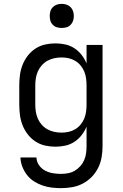

<svg xmlns="http://www.w3.org/2000/svg" viewBox="-20 -753 640 996"><path d="M296 223Q272 223 247.5 220Q223 217 200 209Q177 201 156 187.5Q135 174 120 154.5Q105 135 96 112Q87 89 86 64H169Q170 86 182.5 104Q195 122 214 132Q233 142 254 145.5Q275 149 296 149Q315 149 333.5 145.5Q352 142 368 132.5Q384 123 396.5 109Q409 95 416.5 78Q424 61 426.5 42.5Q429 24 429 5V-96Q419 -72 403 -51.5Q387 -31 365.5 -17Q344 -3 318.5 2.5Q293 8 268 8Q240 8 213.5 2Q187 -4 164 -19Q141 -34 124 -56Q107 -78 97 -103.5Q87 -129 83.5 -156Q80 -183 80 -210V-310Q80 -337 83.5 -364Q87 -391 97 -416.5Q107 -442 124 -464Q141 -486 164 -501Q187 -516 213.5 -522Q240 -528 268 -528Q293 -528 318.5 -522.5Q344 -517 365.5 -503Q387 -489 403 -468.5Q419 -448 429 -424V-520H512V5Q512 34 507 63Q502 92 489 118Q476 144 455.5 165Q435 186 409 199.5Q383 213 354 218Q325 223 296 223ZM299 -65Q318 -65 336 -69Q354 -73 370 -82.5Q386 -92 398 -106.5Q410 -121 417 -138Q424 -155 426.5 -173.5Q429 -192 429 -210V-310Q429 -328 426.5 -346.5Q424 -365 417 -382Q410 -399 398 -413.5Q386 -428 370 -437.5Q354 -447 336 -451Q318 -455 299 -455Q280 -455 261.5 -451Q243 -447 226.5 -438Q210 -429 197 -414.5Q184 -400 176.5 -383Q169 -366 166 -347.5Q163 -329 163 -310V-210Q163 -191 166 -172.5Q169 -154 176.5 -137Q184 -120 197 -105.5Q210 -91 226.5 -82Q243 -73 261.5 -69Q280 -65 299 -65ZM300 -608Q287 -608 275 -611.5Q263 -615 254 -624Q245 -633 241.5 -645Q238 -657 238 -670Q238 -683 241.5 -695Q245 -707 254 -716Q263 -725 275 -729Q287 -733 300 -733Q313 -733 325 -729Q337 -725 346 -716Q355 -707 359 -695Q363 -683 363 -670Q363 -657 359 -645Q355 -633 346 -624Q337 -615 325 -611.5Q313 -608 300 -608Z"/></svg>

Font: Iosevka Aile
Style: Regular
Weight: 400
Designer: Belleve Invis
Foundry: Belleve Invis
Version: Version 28.0.1; ttfautohint (v1.8.4)